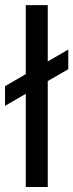

<svg xmlns="http://www.w3.org/2000/svg" viewBox="-26 -748 293 768"><path d="M165 -727.5V0H77.1V-727.5ZM-5.9 -324.7V-403.3L247.1 -549.8V-471.2Z"/></svg>

Font: Inter-Regular
Style: Regular
Weight: 400
Designer: Rasmus Andersson
Foundry: rsms
Version: Version 4.000;git-a52131595